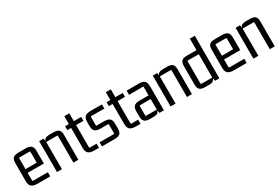

<svg xmlns="http://www.w3.org/2000/svg" viewBox="69 -1654 3849 2639"><g transform="rotate(-30 1994.0 -334.0)"><path d="M373 5H173Q106 5 77 -20Q48 -45 48 -106V-389Q48 -451 73 -474Q98 -497 162 -497H267Q331 -497 358 -473.5Q385 -450 385 -389V-192H128V-70Q128 -61 138 -61H373ZM138 -432Q128 -432 128 -423V-251H306V-423Q306 -432 296 -432Z M643 -497H712Q771 -497 796.5 -474.5Q822 -452 822 -395V0H743V-423Q743 -432 734 -432H571Q561 -432 561 -423L562 0H483V-490H552L559 -450Q575 -497 643 -497Z M1150 -490V-428H1033V-76Q1033 -66 1042 -66H1150V0H1079Q1012 0 983 -25Q954 -50 954 -111V-428H894V-490H954V-615H1033V-490Z M1396 4H1194V-61H1419Q1428 -61 1428 -70V-209Q1428 -218 1419 -218H1304Q1240 -218 1213 -241.5Q1186 -265 1186 -324V-388Q1186 -448 1214 -472.5Q1242 -497 1306 -497L1483 -496V-430L1276 -431Q1266 -431 1266 -421V-290Q1266 -281 1276 -281H1389Q1453 -281 1480 -257.5Q1507 -234 1507 -175V-99Q1507 -42 1481 -19Q1455 4 1396 4Z M1809 -490V-428H1692V-76Q1692 -66 1701 -66H1809V0H1738Q1671 0 1642 -25Q1613 -50 1613 -111V-428H1553V-490H1613V-615H1692V-490Z M2019 7H1954Q1895 7 1869.5 -16Q1844 -39 1844 -96V-177Q1844 -237 1870.5 -260Q1897 -283 1961 -283H2100V-415Q2100 -425 2091 -425L1871 -424V-490L2061 -491Q2125 -491 2152.5 -466.5Q2180 -442 2180 -381V0H2110L2102 -46Q2089 7 2019 7ZM2100 -58V-225H1932Q1922 -225 1922 -215V-67Q1922 -58 1932 -58Z M2446 -497H2515Q2574 -497 2599.5 -474.5Q2625 -452 2625 -395V0H2546V-423Q2546 -432 2537 -432H2374Q2364 -432 2364 -423L2365 0H2286V-490H2355L2362 -450Q2378 -497 2446 -497Z M2981 -675H3060V0H2991L2983 -47Q2970 7 2900 7H2831Q2772 7 2746.5 -16Q2721 -39 2721 -96V-387Q2721 -447 2747.5 -470.5Q2774 -494 2838 -493L2981 -492ZM2981 -67V-428L2809 -429Q2799 -429 2799 -420V-67Q2799 -58 2809 -58H2972Q2981 -58 2981 -67Z M3490 5H3290Q3223 5 3194 -20Q3165 -45 3165 -106V-389Q3165 -451 3190 -474Q3215 -497 3279 -497H3384Q3448 -497 3475 -473.5Q3502 -450 3502 -389V-192H3245V-70Q3245 -61 3255 -61H3490ZM3255 -432Q3245 -432 3245 -423V-251H3423V-423Q3423 -432 3413 -432Z M3760 -497H3829Q3888 -497 3913.5 -474.5Q3939 -452 3939 -395V0H3860V-423Q3860 -432 3851 -432H3688Q3678 -432 3678 -423L3679 0H3600V-490H3669L3676 -450Q3692 -497 3760 -497Z"/></g></svg>

Font: Gemunu Libre
Style: Regular
Weight: 400
Designer: Puspanada Ekanayake, Sola Matas, Pathum Egodawatta, Kosala Senevirathne
Foundry: mooniak
Version: Version 1.100